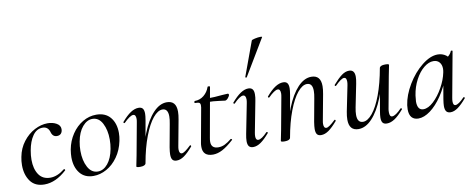

<svg xmlns="http://www.w3.org/2000/svg" viewBox="-64 -1020 3260 1324"><g transform="rotate(-10 1566.0 -358.5)"><path d="M27 -144Q27 -174 33 -202Q44 -261 78.5 -306Q113 -351 159 -375Q205 -399 250 -399Q286 -399 312.5 -384Q339 -369 339 -343Q339 -324 329 -312.5Q319 -301 300 -301Q269 -301 260 -338Q248 -375 212 -375Q170 -375 142.5 -336Q115 -297 104 -234Q98 -201 98 -170Q98 -106 125 -66Q152 -26 206 -26Q255 -26 306 -67L308 -68Q311 -68 313.5 -64Q316 -60 314 -58Q237 13 158 13Q92 13 59.5 -32Q27 -77 27 -144Z M372 -139Q372 -161 377 -193Q388 -252 419.5 -299Q451 -346 496 -372.5Q541 -399 591 -399Q655 -399 689.5 -357.5Q724 -316 724 -248Q724 -222 718 -193Q705 -130 671.5 -83Q638 -36 593 -11Q548 14 501 14Q439 14 405.5 -28.5Q372 -71 372 -139ZM648 -149Q654 -181 654 -214Q654 -281 629.5 -328Q605 -375 560 -375Q522 -375 490.5 -338Q459 -301 447 -236Q441 -205 441 -172Q441 -104 466 -57.5Q491 -11 536 -11Q575 -11 605.5 -48Q636 -85 648 -149Z M1046 -40Q1046 -57 1051 -89L1080 -248Q1086 -278 1086 -300Q1086 -355 1047 -355Q1015 -355 981 -314Q947 -273 917 -194.5Q887 -116 868 -9L854 -10Q874 -126 909 -214Q944 -302 989.5 -350.5Q1035 -399 1085 -399Q1118 -399 1134.5 -380Q1151 -361 1151 -322Q1151 -299 1145 -267L1112 -89Q1109 -74 1109 -64Q1109 -34 1128 -34Q1145 -34 1190 -77Q1192 -79 1193 -79Q1196 -79 1198 -75.5Q1200 -72 1198 -69Q1164 -29 1137 -10Q1110 9 1084 9Q1064 9 1055 -2.5Q1046 -14 1046 -40ZM802 1 806 -19Q815 -62 817 -74L858 -297Q861 -312 861 -322Q861 -353 842 -353Q831 -353 814 -341.5Q797 -330 776 -309Q775 -308 773 -308Q770 -308 768 -311.5Q766 -315 768 -317Q802 -357 831 -376Q860 -395 887 -395Q907 -395 916 -383.5Q925 -372 925 -347Q925 -332 920 -302L868 -9Q866 -1 856 3.5Q846 8 829 8Q802 8 802 1Z M1267 -54Q1267 -70 1269 -80L1310 -306Q1314 -323 1314 -337Q1314 -351 1306 -355.5Q1298 -360 1276 -360Q1273 -360 1273 -365Q1273 -368 1274.5 -371Q1276 -374 1277 -374Q1314 -374 1341.5 -396.5Q1369 -419 1381 -454Q1381 -457 1388 -457Q1392 -457 1395.5 -455.5Q1399 -454 1398 -453L1336 -106Q1333 -91 1333 -78Q1333 -31 1383 -31Q1407 -31 1428.5 -41.5Q1450 -52 1476 -73H1477Q1480 -73 1483 -70Q1486 -67 1484 -65Q1439 -24 1404.5 -6Q1370 12 1338 12Q1267 12 1267 -54ZM1365 -351 1367 -376Q1414 -376 1474 -382L1510 -384Q1513 -384 1515 -381.5Q1517 -379 1517 -376Q1517 -367 1505.5 -353.5Q1494 -340 1484 -340Q1480 -340 1441.5 -345.5Q1403 -351 1365 -351Z M1581 -39Q1581 -59 1587 -89L1628 -297Q1631 -312 1631 -322Q1631 -353 1611 -353Q1600 -353 1583 -341.5Q1566 -330 1546 -309Q1545 -308 1543 -308Q1540 -308 1537.5 -311.5Q1535 -315 1538 -317Q1604 -395 1655 -395Q1675 -395 1684.5 -383.5Q1694 -372 1694 -348Q1694 -325 1689 -302L1648 -89Q1645 -73 1645 -62Q1645 -34 1663 -34Q1686 -34 1726 -76Q1727 -77 1729 -77Q1733 -77 1735 -73.5Q1737 -70 1734 -68Q1701 -29 1673.5 -10Q1646 9 1620 9Q1600 9 1590.5 -2.5Q1581 -14 1581 -39ZM1649 -476 1737 -716Q1738 -721 1760.5 -726Q1783 -731 1800 -731Q1814 -731 1811 -727L1659 -473Q1658 -470 1652.5 -472Q1647 -474 1649 -476Z M2058 -40Q2058 -57 2063 -89L2092 -248Q2098 -278 2098 -300Q2098 -355 2059 -355Q2027 -355 1993 -314Q1959 -273 1929 -194.5Q1899 -116 1880 -9L1866 -10Q1886 -126 1921 -214Q1956 -302 2001.5 -350.5Q2047 -399 2097 -399Q2130 -399 2146.5 -380Q2163 -361 2163 -322Q2163 -299 2157 -267L2124 -89Q2121 -74 2121 -64Q2121 -34 2140 -34Q2157 -34 2202 -77Q2204 -79 2205 -79Q2208 -79 2210 -75.5Q2212 -72 2210 -69Q2176 -29 2149 -10Q2122 9 2096 9Q2076 9 2067 -2.5Q2058 -14 2058 -40ZM1814 1 1818 -19Q1827 -62 1829 -74L1870 -297Q1873 -312 1873 -322Q1873 -353 1854 -353Q1843 -353 1826 -341.5Q1809 -330 1788 -309Q1787 -308 1785 -308Q1782 -308 1780 -311.5Q1778 -315 1780 -317Q1814 -357 1843 -376Q1872 -395 1899 -395Q1919 -395 1928 -383.5Q1937 -372 1937 -347Q1937 -332 1932 -302L1880 -9Q1878 -1 1868 3.5Q1858 8 1841 8Q1814 8 1814 1Z M2291 -64Q2291 -88 2297 -119L2333 -297Q2336 -312 2336 -323Q2336 -352 2318 -352Q2299 -352 2256 -309Q2254 -307 2252 -307Q2249 -307 2247 -310.5Q2245 -314 2248 -317Q2283 -357 2309 -376Q2335 -395 2361 -395Q2400 -395 2400 -346Q2400 -327 2394 -297L2362 -138Q2356 -108 2356 -86Q2356 -31 2396 -31Q2428 -31 2462 -72Q2496 -113 2525.5 -191.5Q2555 -270 2574 -377L2588 -376Q2568 -260 2533 -172Q2498 -84 2452.5 -35.5Q2407 13 2357 13Q2291 13 2291 -64ZM2518 -38Q2518 -54 2523 -84L2574 -377Q2576 -385 2586 -389.5Q2596 -394 2614 -394Q2640 -394 2640 -387L2636 -367Q2627 -324 2625 -312L2584 -89Q2582 -80 2582 -64Q2582 -33 2600 -33Q2612 -33 2629 -44.5Q2646 -56 2666 -77Q2667 -78 2669 -78Q2672 -78 2674 -74.5Q2676 -71 2674 -69Q2639 -28 2611 -9.5Q2583 9 2556 9Q2536 9 2527 -2Q2518 -13 2518 -38Z M2713 -62Q2713 -71 2715 -91Q2725 -160 2768.5 -232.5Q2812 -305 2871 -352Q2930 -399 2982 -399Q3014 -399 3039.5 -381Q3065 -363 3068 -328L3020 -357Q3034 -359 3051.5 -373.5Q3069 -388 3076 -407Q3078 -409 3080 -409Q3083 -409 3086 -407.5Q3089 -406 3088 -405L3030 -89Q3027 -73 3027 -62Q3027 -34 3043 -34Q3065 -34 3106 -77Q3107 -78 3109 -78Q3112 -78 3114 -74.5Q3116 -71 3114 -69Q3081 -30 3054 -10.5Q3027 9 3002 9Q2982 9 2972.5 -3Q2963 -15 2963 -41Q2963 -57 2968 -89L2992 -229L3011 -246Q2983 -169 2943.5 -110.5Q2904 -52 2860 -19.5Q2816 13 2776 13Q2746 13 2729.5 -5.5Q2713 -24 2713 -62ZM2999 -270Q3002 -284 3002 -296Q3002 -324 2987 -341.5Q2972 -359 2945 -359Q2912 -359 2878 -331.5Q2844 -304 2818 -255Q2792 -206 2783 -147Q2779 -115 2779 -105Q2779 -44 2821 -44Q2855 -44 2892.5 -79Q2930 -114 2959.5 -167Q2989 -220 2999 -270Z"/></g></svg>

Font: Cormorant Infant Medium
Style: Italic
Weight: 500
Italic angle: -10°
Designer: Christian Thalmann (Catharsis Fonts)
Foundry: Catharsis Fonts
Version: Version 4.000